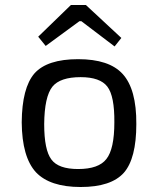

<svg xmlns="http://www.w3.org/2000/svg" viewBox="-20 -736 604 769"><path d="M439 -550 306 -651H298L163 -552L133 -589L264 -716H324L466 -584ZM471 -440Q527 -379 526 -239Q526 -101 476 -44Q425 13 303 13Q180 13 124 -46Q68 -107 67 -246Q68 -384 118 -442Q169 -499 293 -499Q417 -499 471 -440ZM190 -389Q158 -349 157 -239Q157 -135 186 -97Q214 -59 293 -59Q375 -59 406 -99Q438 -139 438 -246Q439 -351 410 -389Q381 -427 303 -427Q221 -427 190 -389Z"/></svg>

Font: Taylor Sans
Style: Regular
Weight: 400
Italic angle: -8°
Designer: Natanael Gama
Version: Version 1.001 September 8, 2015